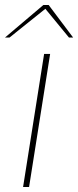

<svg xmlns="http://www.w3.org/2000/svg" viewBox="-32 -746 312 766"><path d="M259.8 -596.2H243.2L148.9 -710.9L5.9 -596.2H-12.2L141.1 -726.1H162.1ZM84 0H60.1L144 -530.8H168Z"/></svg>

Font: Squarion Thin
Style: Italic
Weight: 100
Designer: Natanael Gama
Version: Version 1.00;September 12, 2019;FontCreator 11.5.0.2425 64-b